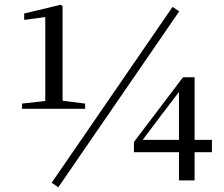

<svg xmlns="http://www.w3.org/2000/svg" viewBox="-20 -761 943 810"><path d="M226 29 736 -713 708 -732 198 10ZM735 0H801V-119H874V-171H801V-435H752L545 -162V-119H735ZM582 -171 667 -284 735 -373V-171ZM171 -302H339V-324L244 -336V-735L236 -741L82 -704V-677L171 -689V-335L73 -324V-302Z"/></svg>

Font: Noto Serif CJK SC Medium
Style: Regular
Weight: 500
Designer: Ryoko NISHIZUKA 西塚涼子 (kana & ideographs); Frank Grießhammer (Latin, Greek & Cyrillic); Wenlong ZHANG 张文龙 (bopomofo); San
Foundry: Adobe
Version: Version 2.001;hotconv 1.1.0;makeotfexe 2.6.0